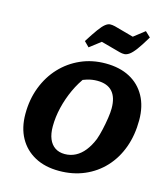

<svg xmlns="http://www.w3.org/2000/svg" viewBox="-135 -1041 1010 1158"><g transform="rotate(15 370.0 -462.0)"><path d="M342 13Q254 13 190.5 -21.5Q127 -56 92.5 -118.5Q58 -181 58 -267Q58 -358 87.5 -434.5Q117 -511 169.5 -567Q222 -623 293 -654.5Q364 -686 448 -686Q536 -686 599 -652.5Q662 -619 696.5 -556.5Q731 -494 731 -407Q731 -314 703 -237Q675 -160 623 -104Q571 -48 499.5 -17.5Q428 13 342 13ZM349 -94Q385 -94 416 -110Q447 -126 471.5 -157Q496 -188 514 -232Q524 -260 532.5 -297.5Q541 -335 546.5 -371.5Q552 -408 552 -433Q552 -502 520.5 -537Q489 -572 426 -572Q394 -572 362.5 -562.5Q331 -553 291 -534L354 -575Q318 -529 292 -472.5Q266 -416 251.5 -355.5Q237 -295 237 -237Q237 -191 250 -159.5Q263 -128 288 -111Q313 -94 349 -94ZM322 -753 291 -784Q324 -836 345.5 -865.5Q367 -895 383 -907.5Q399 -920 412.5 -920.5Q426 -921 443 -917L563 -884L631 -937L664 -906Q632 -852 610 -822.5Q588 -793 571.5 -781.5Q555 -770 541 -769.5Q527 -769 512 -773L391 -806Z"/></g></svg>

Font: Piazzolla Thin Black
Style: Italic
Weight: 900
Italic angle: -11.3°
Version: Version 2.005